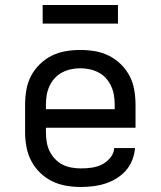

<svg xmlns="http://www.w3.org/2000/svg" viewBox="-20 -737 640 765"><path d="M302 8Q273 8 243.5 3Q214 -2 187.5 -15Q161 -28 139.5 -49Q118 -70 104.5 -96Q91 -122 85.5 -151Q80 -180 80 -210V-320Q80 -349 85 -378.5Q90 -408 103.5 -434Q117 -460 138.5 -481Q160 -502 186 -515Q212 -528 241.5 -533Q271 -538 300 -538Q329 -538 358.5 -533Q388 -528 414 -515Q440 -502 461.5 -481Q483 -460 496.5 -434Q510 -408 515 -378.5Q520 -349 520 -320V-228H163V-210Q163 -191 166 -172Q169 -153 177 -136Q185 -119 198.5 -104.5Q212 -90 228.5 -81.5Q245 -73 264 -69.5Q283 -66 302 -66Q324 -66 345.5 -69Q367 -72 386 -81.5Q405 -91 419.5 -108.5Q434 -126 435 -147H518Q516 -123 507 -99.5Q498 -76 481.5 -57.5Q465 -39 444 -26Q423 -13 399.5 -5.5Q376 2 351.5 5Q327 8 302 8ZM437 -302V-320Q437 -339 434 -357.5Q431 -376 423 -393.5Q415 -411 402.5 -425Q390 -439 373 -448Q356 -457 337.5 -461Q319 -465 300 -465Q281 -465 262.5 -461Q244 -457 227 -448Q210 -439 197.5 -425Q185 -411 177 -393.5Q169 -376 166 -357.5Q163 -339 163 -320V-302ZM150 -643V-717H450V-643Z"/></svg>

Font: Iosevka Mono
Style: Regular
Weight: 400
Designer: Belleve Invis
Foundry: Belleve Invis
Version: Version 11.1.1